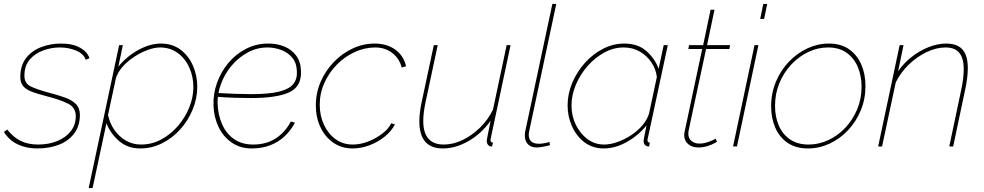

<svg xmlns="http://www.w3.org/2000/svg" viewBox="-32 -750 5039 983"><path d="M159 10Q103 10 59.5 -10.5Q16 -31 -12 -74L5 -87Q35 -48 73 -29Q111 -10 163 -10Q218 -10 261.5 -28Q305 -46 330.5 -78.5Q356 -111 356 -155Q356 -199 317 -219Q278 -239 208 -257Q165 -268 134.5 -279Q104 -290 88 -307.5Q72 -325 72 -356Q72 -414 101 -452Q130 -490 178 -508.5Q226 -527 281 -527Q341 -527 378.5 -505.5Q416 -484 426 -452L407 -444Q396 -475 358 -491Q320 -507 273 -507Q232 -507 190 -492Q148 -477 120.5 -445.5Q93 -414 93 -362Q93 -324 123.5 -308.5Q154 -293 213 -277Q263 -264 299.5 -251Q336 -238 356.5 -217.5Q377 -197 377 -162Q377 -106 348.5 -67.5Q320 -29 271 -9.5Q222 10 159 10Z M578 -519H597L574 -409Q616 -461 676 -494Q736 -527 792 -527Q851 -527 892.5 -495.5Q934 -464 956 -413.5Q978 -363 978 -306Q978 -247 955 -190.5Q932 -134 892 -89Q852 -44 799 -17Q746 10 686 10Q621 10 577 -28.5Q533 -67 513 -119L442 213H422ZM690 -10Q745 -10 793.5 -36Q842 -62 879 -105Q916 -148 937 -200Q958 -252 958 -304Q958 -358 937 -404.5Q916 -451 877.5 -479Q839 -507 787 -507Q759 -507 723.5 -494Q688 -481 654 -458.5Q620 -436 595 -407.5Q570 -379 561 -348L521 -161Q530 -119 553.5 -85Q577 -51 612 -30.5Q647 -10 690 -10Z M1257 10Q1198 10 1154.5 -20Q1111 -50 1087 -100Q1063 -150 1061 -210Q1059 -269 1079 -325.5Q1099 -382 1137 -427.5Q1175 -473 1227.5 -500Q1280 -527 1342 -527Q1387 -527 1424.5 -511.5Q1462 -496 1485 -464.5Q1508 -433 1509 -385Q1512 -306 1448 -277Q1384 -248 1252 -248Q1211 -248 1167.5 -249.5Q1124 -251 1070 -255L1078 -274Q1134 -271 1175.5 -269.5Q1217 -268 1255 -268Q1344 -268 1395.5 -280.5Q1447 -293 1468.5 -318.5Q1490 -344 1488 -383Q1487 -428 1464 -455Q1441 -482 1407 -494.5Q1373 -507 1338 -507Q1283 -507 1235.5 -481Q1188 -455 1153 -413Q1118 -371 1099.5 -320.5Q1081 -270 1082 -221Q1084 -161 1105.5 -113Q1127 -65 1167 -37.5Q1207 -10 1264 -10Q1332 -10 1380.5 -42Q1429 -74 1457 -128L1478 -122Q1457 -82 1425.5 -52.5Q1394 -23 1352 -6.5Q1310 10 1257 10Z M1773 10Q1717 10 1674.5 -19.5Q1632 -49 1608.5 -99Q1585 -149 1585 -210Q1585 -275 1610 -332Q1635 -389 1677.5 -433Q1720 -477 1774 -502Q1828 -527 1886 -527Q1948 -527 1991 -496.5Q2034 -466 2047 -411L2025 -404Q2012 -452 1975.5 -479.5Q1939 -507 1889 -507Q1835 -507 1784 -483.5Q1733 -460 1693 -419.5Q1653 -379 1629 -326Q1605 -273 1605 -214Q1605 -158 1626.5 -111.5Q1648 -65 1686 -37.5Q1724 -10 1774 -10Q1813 -10 1853 -25.5Q1893 -41 1925.5 -66Q1958 -91 1971 -119L1990 -113Q1972 -78 1937 -50Q1902 -22 1859 -6Q1816 10 1773 10Z M2235 10Q2115 10 2115 -129Q2115 -151 2118 -175.5Q2121 -200 2127 -228L2189 -519H2209L2147 -228Q2135 -173 2135 -131Q2135 -10 2240 -10Q2288 -10 2336 -33Q2384 -56 2425.5 -96.5Q2467 -137 2492 -189L2562 -519H2582L2486 -67Q2484 -56 2481.5 -46Q2479 -36 2479 -34Q2479 -20 2492 -20L2487 0Q2483 0 2480 -0.5Q2477 -1 2475 -2Q2468 -5 2464 -12Q2460 -19 2460 -29Q2460 -31 2461 -36.5Q2462 -42 2466 -63Q2470 -84 2480 -132Q2434 -67 2368 -28.5Q2302 10 2235 10Z M2715 5Q2687 5 2671 -11.5Q2655 -28 2655 -56Q2655 -61 2655.5 -66Q2656 -71 2657 -77L2796 -730H2816L2677 -77Q2676 -73 2675.5 -69Q2675 -65 2675 -61Q2675 -14 2727 -14Q2738 -14 2753 -16.5Q2768 -19 2781 -23L2784 -7Q2771 -3 2750 1Q2729 5 2715 5Z M3059 10Q3002 10 2960.5 -21.5Q2919 -53 2896.5 -103.5Q2874 -154 2874 -210Q2874 -270 2898 -326.5Q2922 -383 2963 -428.5Q3004 -474 3056 -500.5Q3108 -527 3164 -527Q3234 -527 3277.5 -488.5Q3321 -450 3340 -398L3366 -519H3387L3285 -44Q3284 -42 3283.5 -38.5Q3283 -35 3283 -32Q3283 -20 3295 -20L3291 0Q3289 0 3286.5 0Q3284 0 3282 -1Q3272 -4 3267.5 -11Q3263 -18 3263 -29Q3263 -32 3264 -37Q3265 -42 3268 -57.5Q3271 -73 3278 -108Q3236 -56 3177 -23Q3118 10 3059 10ZM3061 -10Q3093 -10 3129.5 -23Q3166 -36 3199.5 -58Q3233 -80 3257.5 -109Q3282 -138 3291 -169L3331 -356Q3326 -396 3303.5 -430Q3281 -464 3244.5 -485.5Q3208 -507 3161 -507Q3109 -507 3061 -480.5Q3013 -454 2975.5 -411Q2938 -368 2916 -315.5Q2894 -263 2894 -210Q2894 -157 2916 -111.5Q2938 -66 2975.5 -38Q3013 -10 3061 -10Z M3471 -58Q3471 -62 3471.5 -66.5Q3472 -71 3473 -75L3563 -499H3492L3496 -519H3568L3606 -700H3626L3588 -519H3706L3702 -499H3583L3503 -126Q3497 -98 3494.5 -85.5Q3492 -73 3492 -66Q3492 -41 3508.5 -28Q3525 -15 3547 -15Q3569 -15 3587.5 -21Q3606 -27 3618.5 -33Q3631 -39 3632 -40L3639 -24Q3639 -24 3625.5 -16.5Q3612 -9 3590 -2Q3568 5 3542 5Q3511 5 3491 -12.5Q3471 -30 3471 -58Z M3831 -519H3851L3741 0H3721ZM3876 -730H3896L3880 -653H3860Z M4105 10Q4042 10 4000 -19Q3958 -48 3937 -97Q3916 -146 3916 -205Q3916 -273 3940.5 -331.5Q3965 -390 4007 -434Q4049 -478 4102 -502.5Q4155 -527 4211 -527Q4274 -527 4315.5 -497.5Q4357 -468 4378 -419Q4399 -370 4399 -310Q4399 -243 4375 -185Q4351 -127 4309.5 -83Q4268 -39 4215 -14.5Q4162 10 4105 10ZM4108 -10Q4160 -10 4208.5 -32.5Q4257 -55 4295.5 -95.5Q4334 -136 4356.5 -190Q4379 -244 4379 -306Q4379 -361 4360 -406.5Q4341 -452 4303 -479.5Q4265 -507 4207 -507Q4155 -507 4106.5 -484Q4058 -461 4019.5 -420Q3981 -379 3958.5 -325Q3936 -271 3936 -208Q3936 -153 3955 -108Q3974 -63 4012.5 -36.5Q4051 -10 4108 -10Z M4574 -519H4594L4566 -385Q4595 -427 4636 -459Q4677 -491 4723 -509Q4769 -527 4813 -527Q4850 -527 4874.5 -513.5Q4899 -500 4911 -472Q4923 -444 4923 -401Q4923 -377 4919.5 -349Q4916 -321 4909 -289L4848 0H4828L4889 -289Q4896 -321 4899 -347.5Q4902 -374 4902 -396Q4902 -453 4879 -480Q4856 -507 4809 -507Q4762 -507 4712.5 -483.5Q4663 -460 4621 -419.5Q4579 -379 4554 -328L4484 0H4464Z"/></svg>

Font: Raleway Thin
Style: Italic
Weight: 100
Italic angle: -12°
Designer: Matt McInerney, Pablo Impallari, Rodrigo Fuenzalida
Foundry: Matt McInerney, Pablo Impallari, Rodrigo Fuenzalida
Version: Version 4.026